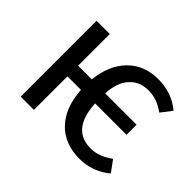

<svg xmlns="http://www.w3.org/2000/svg" viewBox="-120 -735 943 943"><g transform="rotate(45 351.0 -263.5)"><path d="M629 -105 672 -46Q601 12 512 12Q408 12 346.5 -52.5Q285 -117 278 -233H184V0H92V-527H184V-307H279Q290 -415 351.5 -477Q413 -539 509 -539Q604 -539 672 -482L629 -426Q597 -448 570.5 -457Q544 -466 514 -466Q453 -466 415.5 -424.5Q378 -383 374 -305H592V-235H374Q383 -63 514 -63Q543 -63 570 -72.5Q597 -82 629 -105Z"/></g></svg>

Font: Fira GO
Style: Regular
Weight: 400
Designer: Carrois Corporate
Foundry: Carrois Corporate GbR
Version: Version 0.300